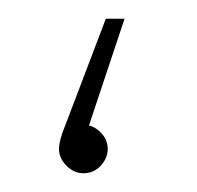

<svg xmlns="http://www.w3.org/2000/svg" viewBox="-20 -185 210 205"><path d="M95 -26Q95 -16 87.5 -8Q80 0 69 0Q59 0 51 -8Q43 -16 43 -26Q43 -35 50 -52L93 -165H113L75 -51Q83 -49 89 -42Q95 -35 95 -26Z"/></svg>

Font: Montserrat-Arabic Thin
Style: Regular
Weight: 250
Designer: Mohamed Gaber
Foundry: Kief Type Foundry
Version: Version 5.008